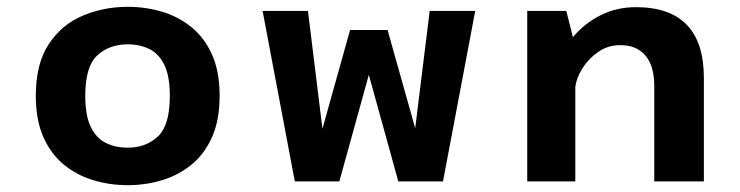

<svg xmlns="http://www.w3.org/2000/svg" viewBox="-20 -532 2170 563"><path d="M354.5 11Q302 11 253.8 -3.5Q205.5 -18 167.5 -49Q129.5 -80 107.2 -130Q85 -180 85 -251Q85 -345.5 123.2 -403Q161.5 -460.5 223 -486.2Q284.5 -512 354.5 -512Q406.5 -512 454.8 -497.8Q503 -483.5 541.2 -452.5Q579.5 -421.5 601.8 -371.8Q624 -322 624 -251Q624 -180 601.8 -130Q579.5 -80 541.2 -49Q503 -18 454.8 -3.5Q406.5 11 354.5 11ZM354.5 -99Q408 -99 443 -131.8Q478 -164.5 478 -251Q478 -308.5 462 -341.5Q446 -374.5 418 -388.2Q390 -402 354.5 -402Q300.5 -402 265.2 -369.5Q230 -337 230 -251Q230 -193 246.2 -159.8Q262.5 -126.5 290.5 -112.8Q318.5 -99 354.5 -99Z M975 0H844.5L750 -500H883L925.5 -154.5L1006.5 -444H1116.5L1197.5 -156L1240 -500H1373.5L1279 0H1148L1061.5 -312.5Z M1526 0V-500H1640.5L1660 -423Q1692 -462 1739.5 -486.5Q1787 -511 1844.5 -511Q2044 -511 2044 -303V0H1898.5V-279.5Q1898.5 -339.5 1872 -369.8Q1845.5 -400 1799 -399.5Q1763.5 -400 1734.8 -380.2Q1706 -360.5 1688.2 -332.2Q1670.5 -304 1667 -277.5V0Z"/></svg>

Font: League Mono SemiBold
Style: Regular
Weight: 600
Width: 6
Designer: Tyler Finck
Foundry: The League of Moveable Type / Tyler Finck
Version: Version 2.300;RELEASE